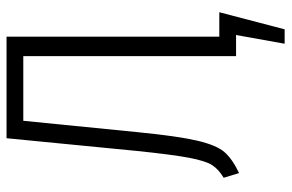

<svg xmlns="http://www.w3.org/2000/svg" viewBox="-168 -556 870 573"><g transform="rotate(-90 266.5 -270.0)"><path d="M516 -50 465 145H422L448 0H385V-635H192L158 -293Q146 -172 132.5 -115Q119 -58 98.5 -34.5Q78 -11 36 9L22 -37Q47 -52 59.5 -71Q72 -90 81.5 -139.5Q91 -189 102 -296L140 -685H443V-50Z"/></g></svg>

Font: Fira Sans Extra Condensed Light
Style: Regular
Weight: 300
Width: 1
Designer: Carrois Corporate & Edenspiekermann AG
Foundry: Carrois Corporate GbR & Edenspiekermann AG
Version: Version 4.203